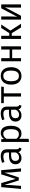

<svg xmlns="http://www.w3.org/2000/svg" viewBox="2133 -2711 789 5095"><g transform="rotate(-90 2527.5 -163.5)"><path d="M606 0H524L499 -262Q493 -332 493 -442L367 -60H287L168 -440Q168 -318 163 -263L143 0H62L109 -526H217L328 -144L448 -526H559Z M901 -52Q985 -52 1030 -138V-263H955Q805 -263 805 -151Q805 -52 901 -52ZM1114 -365V-121Q1114 -86 1124.5 -70.5Q1135 -55 1158 -47L1138 12Q1098 6 1074 -12.5Q1050 -31 1040 -69Q986 12 882 12Q805 12 760.5 -31.5Q716 -75 716 -147Q716 -230 775.5 -275Q835 -320 944 -320H1030V-361Q1030 -418 1002.5 -443.5Q975 -469 917 -469Q857 -469 775 -440L754 -502Q848 -538 932 -538Q1114 -538 1114 -365Z M1513 -57Q1647 -57 1647 -264Q1647 -471 1523 -471Q1447 -471 1392 -387V-124Q1437 -57 1513 -57ZM1543 -538Q1737 -538 1737 -264Q1737 -139 1684 -63.5Q1631 12 1532 12Q1442 12 1392 -50V201L1308 211V-526H1380L1387 -453Q1447 -538 1543 -538Z M2034 -52Q2118 -52 2163 -138V-263H2088Q1938 -263 1938 -151Q1938 -52 2034 -52ZM2247 -365V-121Q2247 -86 2257.5 -70.5Q2268 -55 2291 -47L2271 12Q2231 6 2207 -12.5Q2183 -31 2173 -69Q2119 12 2015 12Q1938 12 1893.5 -31.5Q1849 -75 1849 -147Q1849 -230 1908.5 -275Q1968 -320 2077 -320H2163V-361Q2163 -418 2135.5 -443.5Q2108 -469 2050 -469Q1990 -469 1908 -440L1887 -502Q1981 -538 2065 -538Q2247 -538 2247 -365Z M2768 -457H2598V0H2514V-457H2339V-526H2778Z M3061 -470Q2919 -470 2919 -262Q2919 -56 3060 -56Q3202 -56 3202 -264Q3202 -470 3061 -470ZM3061 -538Q3171 -538 3231.5 -464.5Q3292 -391 3292 -264Q3292 -138 3230.5 -63Q3169 12 3060 12Q2951 12 2890 -61.5Q2829 -135 2829 -262Q2829 -388 2890.5 -463Q2952 -538 3061 -538Z M3761 -235H3533V0H3449V-526H3533V-303H3761V-526H3845V0H3761Z M4264 -282 4445 0H4346L4194 -246H4125V0H4041V-526H4125V-312H4196L4333 -526H4425Z M4958 0H4874V-258Q4874 -356 4884 -431L4656 0H4555V-526H4638V-272Q4638 -179 4629 -98L4855 -526H4958Z"/></g></svg>

Font: FiraSans
Style: Regular
Weight: 350
Designer: Carrois Corporate & Edenspiekermann AG
Foundry: Carrois Corporate GbR & Edenspiekermann AG
Version: Version 3.106;PS 003.106;hotconv 1.0.70;makeotf.lib2.5.58329